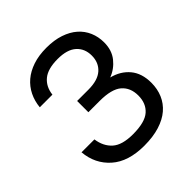

<svg xmlns="http://www.w3.org/2000/svg" viewBox="-192 -845 989 989"><g transform="rotate(-45 302.5 -350.0)"><path d="M298 7Q362 7 410 -8Q458 -23 489.5 -50Q521 -77 537 -114.5Q553 -152 553 -197Q553 -266 517.5 -308.5Q482 -351 422 -366Q467 -383 497.5 -421Q528 -459 528 -516Q528 -557 513 -592Q498 -627 469 -652.5Q440 -678 397 -692.5Q354 -707 298 -707Q242 -707 199 -692.5Q156 -678 126 -652.5Q96 -627 78.5 -591.5Q61 -556 57 -514H149Q155 -566 190.5 -595.5Q226 -625 298 -625Q367 -625 401 -594.5Q435 -564 435 -513Q435 -462 401 -431.5Q367 -401 298 -401H216V-319H298Q385 -319 422 -287Q459 -255 459 -198Q459 -141 422.5 -108.5Q386 -76 298 -76Q220 -76 183.5 -108.5Q147 -141 139 -198H45Q53 -107 117.5 -50Q182 7 298 7Z"/></g></svg>

Font: Golos UI VF
Style: Regular
Weight: 400
Designer: A.Korolkova, Vitaly Kuzmin
Foundry: ParaType Ltd
Version: Version 2.000